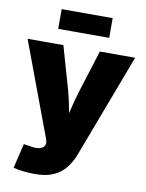

<svg xmlns="http://www.w3.org/2000/svg" viewBox="-100 -808 826 1086"><g transform="rotate(10 312.5 -265.5)"><path d="M52.7 192.9 86.4 51.3 123.5 56.6Q152.3 63 172.9 59.1Q193.4 55.2 202.9 43.5Q212.4 31.7 209 14.2L205.1 0.5L3.9 -539.1H209.5L278.8 -296.9Q294.4 -241.7 304.2 -185.5Q314 -129.4 327.1 -64.5H286.6Q299.3 -129.4 312.7 -186Q326.2 -242.7 342.8 -296.9L418.9 -539.1H621.6L397.9 53.2Q380.9 99.1 353.5 133.8Q326.2 168.5 283.7 187.7Q241.2 207 177.2 207Q144 207 111.1 203.4Q78.1 199.7 52.7 192.9ZM457.5 -737.8V-624.5H164.6V-737.8Z"/></g></svg>

Font: Inter 18pt Black
Style: Regular
Weight: 900
Designer: Rasmus Andersson
Foundry: rsms
Version: Version 4.001;git-66647c0bb